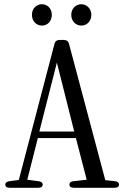

<svg xmlns="http://www.w3.org/2000/svg" viewBox="-20 -901 586 908"><path d="M178 -780C204 -780 225 -800 225 -831C225 -861 204 -881 178 -881C153 -881 131 -861 131 -831C131 -800 153 -780 178 -780ZM25 -13H162C175 -13 182 -19 182 -28C182 -37 175 -42 163 -44L109 -51L159 -248H339L390 -51L327 -44C315 -43 308 -37 308 -28C308 -19 315 -13 328 -13H523C536 -13 543 -19 543 -28C543 -37 536 -43 524 -44L478 -49L306 -695C303 -706 295 -712 283 -712H261C249 -712 241 -706 238 -695L69 -50L24 -44C12 -42 5 -37 5 -28C5 -19 12 -13 25 -13ZM166 -279 249 -605 331 -279ZM317 -831C317 -800 339 -780 365 -780C390 -780 412 -800 412 -831C412 -861 389 -881 365 -881C339 -881 317 -861 317 -831Z"/></svg>

Font: 寒蝉锦书宋 CompactLight
Style: Bold
Weight: 400
Width: 4
Designer: 寒蝉锦书宋{Warren} 思源宋体{Ryoko NISHIZUKA 西塚涼子 (kana & ideographs); Frank Grießhammer (Latin, Greek & Cyrillic); Wenlong ZHANG 
Foundry: Adobe & ChillType
Version: Version 2.000;Glyphs 3.1.1 (3135)